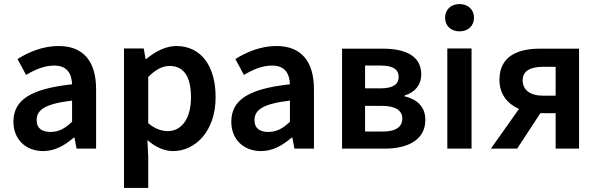

<svg xmlns="http://www.w3.org/2000/svg" viewBox="-20 -730 2938 943"><path d="M192 12C250 12 298 -16 342 -54H346L356 0H452V-291C452 -428 390 -504 268 -504C190 -504 120 -474 66 -440L108 -362C152 -388 198 -408 246 -408C312 -408 332 -366 334 -316C132 -294 46 -240 46 -132C46 -46 106 12 192 12ZM228 -82C188 -82 160 -98 160 -140C160 -190 200 -220 334 -236V-132C298 -98 268 -82 228 -82Z M589 193H708V40L704 -42C743 -8 786 12 830 12C939 12 1039 -85 1039 -253C1039 -405 968 -504 846 -504C792 -504 740 -475 698 -440H695L686 -492H589ZM804 -86C776 -86 742 -96 708 -125V-352C745 -389 778 -406 813 -406C886 -406 918 -349 918 -252C918 -142 868 -86 804 -86Z M1262 12C1320 12 1368 -16 1412 -54H1416L1426 0H1522V-291C1522 -428 1460 -504 1338 -504C1260 -504 1190 -474 1136 -440L1178 -362C1222 -388 1268 -408 1316 -408C1382 -408 1402 -366 1404 -316C1202 -294 1116 -240 1116 -132C1116 -46 1176 12 1262 12ZM1298 -82C1258 -82 1230 -98 1230 -140C1230 -190 1270 -220 1404 -236V-132C1368 -98 1338 -82 1298 -82Z M1660 0H1869C1982 0 2069 -42 2069 -141C2069 -209 2025 -243 1967 -257V-261C2021 -277 2049 -316 2049 -364C2049 -458 1968 -491 1859 -491H1660ZM1773 -296V-408H1851C1913 -408 1938 -387 1938 -352C1938 -317 1912 -296 1848 -296ZM1773 -84V-210H1857C1924 -210 1956 -186 1956 -148C1956 -109 1927 -84 1861 -84Z M2177 0H2296V-492H2177ZM2237 -576C2279 -576 2308 -603 2308 -643C2308 -683 2279 -710 2237 -710C2195 -710 2166 -683 2166 -643C2166 -603 2195 -576 2237 -576Z M2709 0H2824V-491H2632C2520 -491 2433 -452 2433 -338C2433 -265 2475 -219 2529 -195L2391 0H2520L2634 -174C2635 -174 2636 -174 2637 -174H2709ZM2648 -260C2584 -260 2547 -288 2547 -336C2547 -381 2584 -402 2648 -402H2709V-260Z"/></svg>

Font: Source Sans Pro Semibold
Style: Regular
Weight: 600
Designer: Paul D. Hunt
Foundry: Adobe Systems Incorporated
Version: Version 3.006;hotconv 1.0.111;makeotfexe 2.5.65597